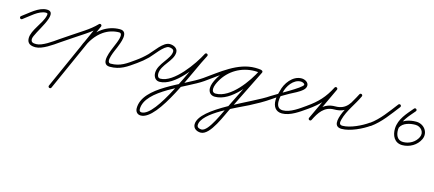

<svg xmlns="http://www.w3.org/2000/svg" viewBox="-59 -696 3216 1423"><g transform="rotate(15 1549.0 16.0)"><path d="M6.9 -161.2C6.9 -161.2 6.9 -161.2 6.9 -161.2C51.9 -192.9 110.2 -253 166 -253C180.4 -253 179.6 -244.9 176.8 -232.7C162.7 -170 90.2 -100.6 90.2 -37.8C90.2 3.4 119.2 14.8 155.3 14.8C207.5 14.8 280.3 -38.1 321.9 -67.2C327.3 -71 328.6 -78.5 324.8 -83.9C321 -89.3 313.5 -90.6 308.1 -86.8C271.6 -61.3 201 -9.2 155.3 -9.2C132.7 -9.2 114.2 -11.2 114.2 -37.8C114.2 -83.8 270.6 -277 166 -277C102.7 -277 43.1 -216 -6.9 -180.8C-12.3 -177 -13.6 -169.5 -9.8 -164.1C-6 -158.7 1.5 -157.4 6.9 -161.2Z M321.9 -67.2C321.9 -67.2 321.9 -67.2 321.9 -67.2C377.1 -105.6 434 -141.6 489.7 -179.3C523.5 -202.2 555.4 -226.6 583.7 -256.2C588.3 -261 588.1 -268.6 583.3 -273.1C578.5 -277.7 570.9 -277.6 566.3 -272.8C566.3 -272.8 566.3 -272.8 566.3 -272.8C539.2 -244.4 508.7 -221.1 476.3 -199.2C420.4 -161.4 363.5 -125.4 308.1 -86.8C302.7 -83.1 301.4 -75.6 305.2 -70.1C308.9 -64.7 316.4 -63.4 321.9 -67.2ZM579.9 -275.4C573.8 -278.1 566.7 -275.4 564 -269.4C484.7 -91.9 405.4 85.6 326 263.1C323.3 269.2 326.1 276.3 332.1 279C338.2 281.7 345.3 278.9 348 272.9C348 272.9 348 272.9 348 272.9C427.3 95.4 506.6 -82.1 586 -259.6C588.7 -265.6 585.9 -272.7 579.9 -275.4ZM502.2 -72.7C502.2 -72.7 502.2 -72.7 502.2 -72.7C523.8 -128.7 559.5 -181.6 609.5 -215.8C644.3 -239.5 684.8 -252.5 727 -252.5C767.4 -252.5 725.7 -165.4 719.1 -148.9C704 -110.7 643.6 12 725 12C805.6 12 852.3 -23.7 913.9 -67.2C919.3 -71 920.6 -78.5 916.8 -83.9C913 -89.3 905.5 -90.6 900.1 -86.8C842.8 -46.4 800 -12 725 -12C680.2 -12 732.4 -117.3 741.4 -140C755.3 -175 800.7 -276.5 727 -276.5C680 -276.5 634.8 -262.1 596 -235.6C541.9 -198.7 503.1 -141.9 479.8 -81.3C477.4 -75.1 480.5 -68.2 486.7 -65.8C492.9 -63.4 499.8 -66.5 502.2 -72.7Z M897.2 -70.1C900.9 -64.7 908.4 -63.4 913.9 -67.2C940.8 -86 966.1 -107.1 989.6 -130.1C1014.8 -154.8 1075.1 -242 1112 -242C1125.8 -242 1150 -237 1150 -219C1150 -161.3 1061.6 -103.3 1061.6 -32C1061.6 -2.7 1077.6 24.2 1109.7 24.2C1225.7 24.2 1354.3 -157.2 1402.7 -251.5C1406.3 -258.5 1402.9 -264.8 1397.6 -267.6C1392.4 -270.4 1385.3 -269.7 1381.5 -262.8C1317 -146.3 1153.5 277.6 1039.8 277.6C1026.4 277.6 1021.6 268.9 1021.6 256.3C1021.6 108 1315.2 13.1 1429.9 -67.2C1435.3 -71 1436.6 -78.5 1432.8 -83.9C1429 -89.3 1421.5 -90.6 1416.1 -86.8C1291.7 0.3 997.6 88.9 997.6 256.3C997.6 282.2 1013.1 301.6 1039.8 301.6C1174.7 301.6 1332.7 -125.1 1402.5 -251.2C1406.3 -258.1 1402.8 -264.4 1397.5 -267.2C1392.1 -270.1 1384.9 -269.5 1381.3 -262.5C1337.9 -177.7 1214 0.2 1109.7 0.2C1091.5 0.2 1085.6 -16.2 1085.6 -32C1085.6 -100.8 1174 -151.7 1174 -219C1174 -251.9 1140.2 -266 1112 -266C1062.2 -266 1010.8 -185.5 978.7 -153.2C954.5 -128.8 928.3 -106.5 900.1 -86.8C894.7 -83.1 893.4 -75.6 897.2 -70.1Z M1413.2 -70.1C1416.9 -64.7 1424.4 -63.4 1429.9 -67.2C1530.2 -137.1 1641.6 -235.8 1769.3 -235.8C1783 -235.8 1796.1 -234.8 1809.5 -233.1C1817.4 -232.1 1822.1 -237.5 1822.9 -243.4C1823.7 -249.3 1820.5 -255.8 1812.7 -256.9C1799.5 -258.8 1786.6 -259.7 1773.2 -259.7C1661.9 -259.7 1561.8 -201.9 1508 -104.4C1495.8 -82.4 1483.1 -54.2 1483.1 -28.4C1483.1 3.1 1502.5 25 1534.7 25C1660.9 25 1779 -139.6 1826.8 -237.7C1830.3 -244.9 1826.7 -251.1 1821.3 -253.8C1815.9 -256.4 1808.8 -255.5 1805.2 -248.3C1754.3 -145.3 1703.3 -42.3 1652.3 60.7C1652.3 60.7 1652.3 60.6 1652.4 60.5C1652.4 60.4 1652.5 60.3 1652.5 60.3C1623 114.3 1556.6 285.1 1501.8 285.1C1486.1 285.1 1467 279 1467 260.4C1467 163.5 1721 59.2 1797.7 19.5C1848.5 -6.8 1899 -34.3 1945.9 -67.2C1951.3 -71 1952.6 -78.5 1948.8 -83.9C1945 -89.3 1937.5 -90.6 1932.1 -86.8C1818.5 -7 1443 131.8 1443 260.4C1443 293.1 1472.5 309.1 1501.8 309.1C1576.4 309.1 1638.6 135.9 1673.5 71.7C1673.5 71.7 1673.6 71.6 1673.6 71.5C1673.7 71.4 1673.7 71.3 1673.7 71.3C1724.8 -31.6 1775.8 -134.6 1826.8 -237.7C1830.3 -244.8 1826.7 -251.1 1821.3 -253.7C1815.9 -256.4 1808.7 -255.4 1805.2 -248.3C1762.1 -159.7 1649.9 1 1534.7 1C1515.8 1 1507.1 -10 1507.1 -28.4C1507.1 -49.8 1518.9 -74.6 1529 -92.8C1578.7 -182.7 1670.6 -235.7 1773.2 -235.7C1785.5 -235.7 1797.2 -234.9 1809.3 -233.1C1817.1 -232 1821.9 -237.5 1822.7 -243.4C1823.5 -249.4 1820.3 -255.9 1812.5 -256.9C1798 -258.7 1784 -259.8 1769.3 -259.8C1635.3 -259.8 1521.2 -160.1 1416.1 -86.8C1410.7 -83.1 1409.4 -75.6 1413.2 -70.1Z M1945.9 -67.2C1945.9 -67.2 1945.9 -67.2 1945.9 -67.2C1983.4 -93.4 2022.6 -116.9 2062.8 -139C2093.9 -156.1 2131.7 -172 2157.9 -196.2C2168.2 -205.7 2176 -217.5 2176 -232C2176 -258.8 2145.1 -273 2122 -273C2053 -273 2002.1 -201.3 1989.3 -140.5C1989.3 -140.5 1989.3 -140.7 1989.4 -141C1989.5 -141.3 1989.5 -141.5 1989.5 -141.5C1981.8 -116.2 1976 -92.8 1976 -66C1976 -20.5 1997.1 16 2047 16C2110.1 16 2175.8 -32.8 2224.9 -67.2C2230.3 -71 2231.6 -78.5 2227.8 -83.9C2224 -89.3 2216.5 -90.6 2211.1 -86.8C2211.1 -86.8 2211.1 -86.8 2211.1 -86.8C2167 -55.9 2104.1 -8 2047 -8C2010.9 -8 2000 -33.9 2000 -66C2000 -90.4 2005.5 -111.5 2012.5 -134.5C2012.5 -134.5 2012.5 -134.8 2012.6 -135C2012.7 -135.3 2012.7 -135.5 2012.7 -135.5C2023.2 -184.7 2064.9 -249 2122 -249C2130.7 -249 2152 -243.7 2152 -232C2152 -209.2 1960.6 -106.7 1932.1 -86.8C1926.7 -83.1 1925.4 -75.6 1929.2 -70.1C1932.9 -64.7 1940.4 -63.4 1945.9 -67.2Z M2224.9 -67.1C2224.9 -67.1 2224.9 -67.1 2224.9 -67.1C2302.3 -121 2352.3 -174.2 2395.7 -259C2399.3 -266 2395.5 -272.2 2390.1 -274.9C2384.6 -277.5 2377.5 -276.7 2374.1 -269.6C2332.9 -181.4 2291.6 -93.2 2250.3 -5.1C2247 2.1 2250.6 8.2 2256 10.8C2261.4 13.4 2268.4 12.4 2272 5.3C2302 -55.4 2337.6 -113 2414 -113C2516.4 -113 2543.3 -177.7 2586.6 -258.8C2590.2 -265.7 2586.5 -271.8 2581 -274.5C2575.5 -277.3 2568.3 -276.5 2565.1 -269.4C2539.6 -213.3 2381.3 12 2504 12C2568.7 12 2656.5 -29.9 2709 -67.2C2714.4 -71.1 2715.6 -78.6 2711.8 -84C2707.9 -89.4 2700.4 -90.6 2695 -86.8C2646.8 -52.4 2563.5 -12 2504 -12C2476.3 -12 2479.4 -33.8 2484.8 -54.7C2504.1 -128.7 2555.6 -190.5 2586.9 -259.5C2590.1 -266.6 2586.6 -272.6 2581.3 -275.2C2576 -277.8 2569.1 -277 2565.4 -270.1C2526.7 -197.6 2505.4 -137 2414 -137C2327.4 -137 2284.8 -74.8 2250.5 -5.3C2246.9 1.8 2250.7 8 2256.1 10.6C2261.6 13.2 2268.7 12.3 2272.1 5.1C2313.3 -83.1 2354.6 -171.2 2395.9 -259.4C2399.2 -266.5 2395.6 -272.6 2390.3 -275.3C2385 -277.9 2377.9 -276.9 2374.3 -269.9C2332.7 -188.6 2285.4 -138.5 2211.1 -86.9C2205.7 -83.1 2204.4 -75.6 2208.1 -70.1C2211.9 -64.7 2219.4 -63.4 2224.9 -67.1Z M2709 -65.9C2709 -65.9 2709 -65.9 2709 -65.9C2779.4 -116 2830 -189.1 2882.5 -256.6C2886.5 -261.9 2885.6 -269.4 2880.4 -273.5C2875.1 -277.5 2867.6 -276.6 2863.5 -271.4C2863.5 -271.4 2863.5 -271.4 2863.5 -271.4C2812.5 -205.8 2763.5 -134.1 2695 -85.4C2689.6 -81.6 2688.4 -74.1 2692.2 -68.7C2696.1 -63.3 2703.5 -62 2709 -65.9Z M3000.7 -273.7C2995.6 -277.9 2988.1 -277.3 2983.8 -272.2C2939.8 -219.8 2888.6 -167.2 2885.6 -94.5C2885.6 -94.5 2885.6 -94.5 2885.6 -94.5C2885.6 -94.5 2885.6 -94.5 2885.6 -94.5C2883.5 -40.7 2908.2 12 2969 12C3024.5 12 3078.9 -18.9 3102.7 -69.9C3129 -126.3 3084.6 -183.1 3025.4 -183C3025.4 -183 3025.4 -183 3025.4 -183C3025.4 -183 3025.4 -183 3025.4 -183C2975.6 -183.1 2913.9 -167.1 2890.2 -118.2C2887.3 -112.3 2889.8 -105.1 2895.8 -102.2C2901.7 -99.3 2908.9 -101.8 2911.8 -107.8C2911.8 -107.8 2911.8 -107.8 2911.8 -107.8C2931.1 -147.6 2985.5 -159.1 3025.4 -159C3025.4 -159 3025.4 -159 3025.4 -159C3025.4 -159 3025.4 -159 3025.4 -159C3067.1 -159.1 3099.9 -120.7 3080.9 -80.1C3061 -37.4 3015.2 -12 2969 -12C2922.6 -12 2908 -53.7 2909.6 -93.5C2909.6 -93.5 2909.6 -93.5 2909.6 -93.5C2909.6 -93.5 2909.6 -93.5 2909.6 -93.5C2912.3 -159.7 2962.1 -209 3002.2 -256.8C3006.5 -261.8 3005.8 -269.4 3000.7 -273.7Z"/></g></svg>

Font: FRB American Cursive Guidelines Light
Style: Italic
Weight: 300
Italic angle: -25°
Version: Version 2.0;Modular Font Editor K font №1